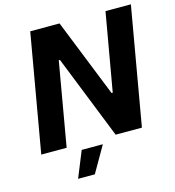

<svg xmlns="http://www.w3.org/2000/svg" viewBox="-127 -807 1005 1102"><g transform="rotate(-15 376.0 -255.5)"><path d="M154 -700H328.2L513.2 -237H520.2L601.2 -700H752L630 0H474L276.2 -497.2H269.2L182.8 0H32ZM263.2 34H388.8L299.6 189H200.2Z"/></g></svg>

Font: Fixel Italic Variable Display Thin
Style: Italic
Weight: 100
Italic angle: -10°
Designer: AlfaBravo + MacPaw
Foundry: Kyrylo Tkachov, Marchela Mozhyna, Serhii Makarenko, Maria Weinstein, Zakhar Kryvoshyya
Version: Version 1.210;Glyphs 3.2 (3217)